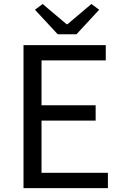

<svg xmlns="http://www.w3.org/2000/svg" viewBox="-20 -965 629 985"><path d="M100.6 0V-733.4H522.6V-655.2H193V-425.1H470.7V-346.4H193V-78.6H533.6V0ZM276.1 -789.2 159.4 -915 198.8 -944.5 321.7 -840.7H326.1L449 -944.5L488.7 -915L372.3 -789.2Z"/></svg>

Font: Noto Sans TC
Style: Regular
Weight: 100
Designer: Ryoko NISHIZUKA 西塚涼子 (kana, bopomofo & ideographs); Paul D. Hunt (Latin, Greek & Cyrillic); Sandoll Communications 산돌커뮤니
Foundry: Adobe
Version: Version 2.004;hotconv 1.0.118;makeotfexe 2.5.65603